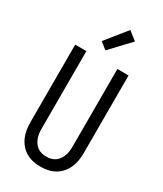

<svg xmlns="http://www.w3.org/2000/svg" viewBox="-240 -1064 981 1159"><g transform="rotate(30 250.0 -485.0)"><path d="M250 8Q224 8 198 2.5Q172 -3 149.5 -16Q127 -29 110 -49Q93 -69 82.5 -93Q72 -117 68 -143Q64 -169 64 -195V-735H142V-195Q142 -179 144 -162.5Q146 -146 151.5 -131Q157 -116 166 -102.5Q175 -89 188.5 -79.5Q202 -70 218 -66Q234 -62 250 -62Q266 -62 282 -66Q298 -70 311.5 -79.5Q325 -89 334 -102.5Q343 -116 348.5 -131Q354 -146 356 -162.5Q358 -179 358 -195V-735H436V-195Q436 -169 432 -143Q428 -117 417.5 -93Q407 -69 390 -49Q373 -29 350.5 -16Q328 -3 302 2.5Q276 8 250 8ZM239 -796 192 -834 308 -978 367 -932Z"/></g></svg>

Font: Iosevka Custom
Style: Regular
Weight: 400
Monospace: yes
Designer: Belleve Invis
Foundry: Belleve Invis
Version: Version 32.5.0; ttfautohint (v1.8.4)